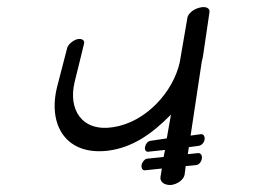

<svg xmlns="http://www.w3.org/2000/svg" viewBox="-20 -497 725 548"><path d="M549 -475C532 -471 517 -458 515 -447L493 -319C474 -234 396 -148 303 -134C214 -120 174 -184 193 -263C212 -339 220 -373 220 -373C222 -382 214 -388 200 -385C187 -381 175 -370 172 -361C172 -361 172 -360 144 -253C114 -140 169 -52 289 -67C358 -76 413 -114 468 -170L456 -102L409 -95C402 -94 396 -87 394 -78C392 -69 397 -63 403 -64C403 -64 424 -66 451 -69L447 -49L399 -44C393 -43 386 -35 384 -26C383 -17 387 -10 394 -11C394 -11 415 -13 442 -16L438 8C436 21 448 32 468 31C487 29 505 15 507 1L510 -23C528 -24 540 -26 540 -26C547 -26 555 -35 556 -44C558 -54 552 -61 545 -60L516 -57C517 -63 518 -70 519 -77C536 -79 548 -81 548 -81C555 -82 563 -90 564 -99C565 -109 560 -115 553 -114L524 -110C534 -175 546 -255 556 -322C558 -328 559 -335 560 -341L578 -463C579 -474 567 -480 549 -475Z"/></svg>

Font: Hi. Perspective
Style: Perspective
Weight: 400
Designer: Mew Too, Robert Jablonski
Foundry: Cannot Into Space Fonts
Version: Version 1.996